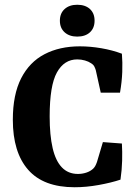

<svg xmlns="http://www.w3.org/2000/svg" viewBox="-20 -778 571 808"><path d="M294 10Q163 10 98.5 -63.5Q34 -137 34 -274Q34 -380 69 -448.5Q104 -517 167.5 -550Q231 -583 316 -583Q360 -583 406.5 -575Q453 -567 493 -552Q496 -516 494.5 -475Q493 -434 485 -388H404L383 -483Q381 -490 377 -498Q373 -506 363 -512Q353 -519 337.5 -523.5Q322 -528 305 -528Q250 -528 219.5 -473Q189 -418 189 -288Q189 -209 201.5 -155Q214 -101 240.5 -73.5Q267 -46 308 -46Q326 -46 343 -51.5Q360 -57 372 -68Q377 -73 380.5 -79Q384 -85 388 -96L413 -180L493 -174Q495 -140 494 -101.5Q493 -63 487 -22Q448 -9 395.5 0.5Q343 10 294 10ZM378 -691Q378 -660 358.5 -642Q339 -624 305 -624Q272 -624 252 -642Q232 -660 232 -691Q232 -722 252 -740Q272 -758 305 -758Q339 -758 358.5 -740Q378 -722 378 -691Z"/></svg>

Font: Yrsa
Style: Regular
Weight: 400
Designer: Anna Giedrys (Yrsa+Rasa design), David Brezina (Yrsa art-direction, Rasa art-direction, design)
Foundry: Rosetta Type Foundry
Version: Version 2.004